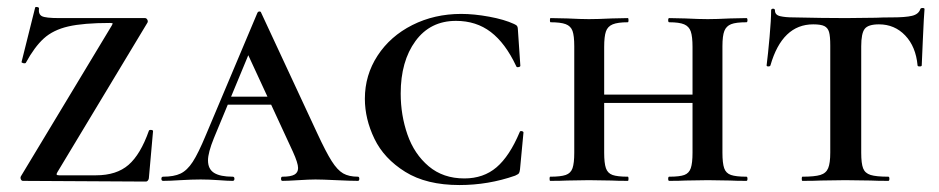

<svg xmlns="http://www.w3.org/2000/svg" viewBox="-20 -520 2699 552"><path d="M304 -452Q304 -454 296 -454Q220 -454 176.5 -444Q133 -434 106 -409.5Q79 -385 54 -339Q53 -338 50 -338Q47 -338 44 -339.5Q41 -341 42 -342L81 -498Q81 -500 85 -500Q88 -500 90.5 -498.5Q93 -497 92 -496Q90 -479 100.5 -473.5Q111 -468 150 -468H397Q401 -468 403.5 -463.5Q406 -459 404 -455L145 -25Q142 -20 143 -18Q144 -16 150 -16H256Q315 -16 349.5 -46Q384 -76 408 -144Q409 -147 414.5 -146.5Q420 -146 420 -143L408 -8Q408 -5 405.5 -1.5Q403 2 399 2L46 0Q42 0 40 -4.5Q38 -9 40 -13L301 -446Z M635 -242H818L825 -219H620ZM1009 0Q989 0 947 -2Q905 -4 887 -4Q870 -4 838 -2Q806 0 792 0Q788 0 788 -6Q788 -12 792 -12Q816 -12 826.5 -18Q837 -24 837 -37Q837 -51 822 -84L687 -376L724 -434L595 -123Q578 -81 578 -59Q578 -34 595.5 -23Q613 -12 649 -12Q654 -12 654 -6Q654 0 649 0Q635 0 609 -2Q581 -4 557 -4Q532 -4 498 -2Q468 0 449 0Q444 0 444 -6Q444 -12 449 -12Q480 -12 499 -21Q518 -30 534 -54.5Q550 -79 572 -132L720 -483Q722 -487 726 -487Q730 -487 731 -483L892 -137Q917 -83 933.5 -57Q950 -31 966.5 -21.5Q983 -12 1009 -12Q1013 -12 1013 -6Q1013 0 1009 0Z M1458 -451Q1465 -448 1467 -444.5Q1469 -441 1469 -434L1476 -331Q1476 -328 1470.5 -327Q1465 -326 1464 -330Q1433 -396 1391 -428Q1349 -460 1291 -460Q1217 -460 1174.5 -402Q1132 -344 1132 -251Q1132 -189 1151.5 -133Q1171 -77 1212.5 -42Q1254 -7 1315 -7Q1370 -7 1407.5 -39Q1445 -71 1474 -140Q1475 -144 1480 -143Q1485 -142 1485 -139L1475 -33Q1474 -25 1472 -22Q1470 -19 1461 -15Q1384 12 1301 12Q1206 12 1145 -26Q1084 -64 1056.5 -121Q1029 -178 1029 -236Q1029 -304 1065.5 -360Q1102 -416 1165.5 -448Q1229 -480 1306 -480Q1343 -480 1386.5 -472Q1430 -464 1458 -451Z M1904 -456Q1901 -456 1901 -462Q1901 -468 1904 -468L1950 -467Q1990 -465 2015 -465Q2039 -465 2079 -467L2126 -468Q2129 -468 2129 -462Q2129 -456 2126 -456Q2096 -456 2082 -450.5Q2068 -445 2062.5 -431Q2057 -417 2057 -387V-81Q2057 -51 2062 -36.5Q2067 -22 2081.5 -17Q2096 -12 2126 -12Q2129 -12 2129 -6Q2129 0 2126 0Q2096 0 2079 -1L2015 -2L1951 -1Q1934 0 1904 0Q1901 0 1901 -6Q1901 -12 1904 -12Q1934 -12 1947.5 -17Q1961 -22 1966 -36.5Q1971 -51 1971 -81V-385Q1971 -415 1966 -429.5Q1961 -444 1947 -450Q1933 -456 1904 -456ZM1671 -248H2010V-224H1671ZM1563 -456Q1561 -456 1561 -462Q1561 -468 1563 -468L1611 -467Q1651 -465 1673 -465Q1699 -465 1739 -467L1785 -468Q1787 -468 1787 -462Q1787 -456 1785 -456Q1756 -456 1741.5 -450Q1727 -444 1722 -429.5Q1717 -415 1717 -385V-81Q1717 -51 1722 -36.5Q1727 -22 1741 -17Q1755 -12 1785 -12Q1787 -12 1787 -6Q1787 0 1785 0Q1755 0 1738 -1L1673 -2L1611 -1Q1593 0 1562 0Q1560 0 1560 -6Q1560 -12 1562 -12Q1592 -12 1606.5 -17Q1621 -22 1626 -36.5Q1631 -51 1631 -81V-387Q1631 -417 1626 -431Q1621 -445 1606.5 -450.5Q1592 -456 1563 -456Z M2195 -332Q2194 -329 2189 -329Q2184 -329 2184 -332Q2188 -363 2192.5 -413.5Q2197 -464 2197 -490Q2197 -495 2202.5 -495Q2208 -495 2208 -490Q2208 -477 2223 -473.5Q2238 -470 2261 -470Q2347 -468 2412 -468L2499 -469Q2516 -470 2545 -470Q2583 -470 2602 -474.5Q2621 -479 2626 -494Q2627 -497 2632.5 -497Q2638 -497 2638 -494Q2638 -488 2636 -464Q2635 -439 2633 -401.5Q2631 -364 2630 -332Q2630 -329 2624 -329Q2618 -329 2618 -332Q2613 -386 2582.5 -418Q2552 -450 2507 -450Q2476 -450 2466 -437Q2456 -424 2456 -387V-81Q2456 -50 2461.5 -36Q2467 -22 2483 -17Q2499 -12 2534 -12Q2537 -12 2537 -6Q2537 0 2534 0Q2502 0 2483 -1L2410 -2L2340 -1Q2321 0 2287 0Q2285 0 2285 -6Q2285 -12 2287 -12Q2322 -12 2338.5 -17Q2355 -22 2361 -36.5Q2367 -51 2367 -81V-389Q2367 -416 2363.5 -428Q2360 -440 2350 -445Q2340 -450 2318 -450Q2229 -450 2195 -332Z"/></svg>

Font: Cormorant SC SemiBold
Style: Regular
Weight: 600
Designer: Christian Thalmann (Catharsis Fonts)
Foundry: Catharsis Fonts
Version: Version 4.000